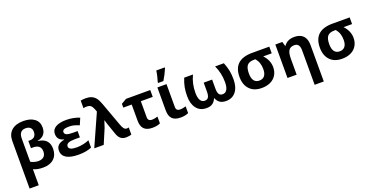

<svg xmlns="http://www.w3.org/2000/svg" viewBox="-34 -1748 5670 2941"><g transform="rotate(-20 2801.0 -278.0)"><path d="M338.9 -765.1C256.3 -765.1 191.9 -745.1 146.5 -705.1C101.1 -664.6 78.1 -607.9 78.1 -535.2V240.2H227.1V-21C268.1 -0.5 321.3 9.8 386.2 9.8C460.4 9.8 519 -9.8 561.5 -49.3C604 -88.9 625 -142.6 625 -210.9C625 -324.2 565.4 -386.2 442.9 -401.9V-404.8C534.7 -419.9 585.9 -476.1 585.9 -573.2C585.9 -633.3 564 -680.7 520 -714.4C475.6 -748 415.5 -765.1 338.9 -765.1ZM335 -648.9C399.4 -648.9 437 -615.2 437 -555.2C437 -488.8 399.4 -452.1 335 -452.1H309.1V-334H344.2C426.8 -334 471.2 -295.9 471.2 -224.1C471.2 -151.4 431.6 -108.9 348.1 -108.9C328.6 -108.9 307.6 -112.3 284.7 -118.7C261.7 -125 242.7 -132.8 227.1 -143.1V-521C227.1 -606.4 263.2 -648.9 335 -648.9Z M995.1 -335.9C901.9 -335.9 860.4 -352.1 860.4 -395C860.4 -430.2 895.5 -445.8 969.2 -445.8C994.1 -445.8 1018.1 -443.4 1040.5 -438.5C1063 -433.1 1093.8 -422.9 1132.3 -407.2L1178.2 -515.1C1149.4 -527.3 1116.2 -537.6 1078.6 -544.9C1040.5 -552.2 1002.9 -556.2 965.3 -556.2C813 -556.2 727.1 -504.9 727.1 -413.1C727.1 -345.2 761.7 -303.2 831.1 -287.1V-282.2C737.3 -264.2 698.2 -220.7 698.2 -150.9C698.2 -43.9 792 9.8 965.3 9.8C1050.8 9.8 1121.1 -2.9 1177.2 -27.8V-147C1148.4 -133.8 1115.7 -123.5 1080.1 -116.2C1044.4 -108.9 1009.8 -105 976.1 -105C888.7 -105 845.2 -125.5 845.2 -166C845.2 -212.9 893.1 -232.9 988.3 -232.9H1070.3V-335.9Z M1373.5 0 1474.1 -236.8C1483.9 -261.7 1496.1 -298.8 1511.2 -349.1H1514.2C1518.6 -332 1523.9 -313 1531.2 -291.5C1538.1 -269.5 1560.1 -206.1 1597.2 -101.1C1624 -23.4 1667.5 9.8 1739.3 9.8C1752 9.8 1767.6 8.3 1786.1 5.4C1804.7 2.4 1817.9 -1 1825.2 -4.9V-120.1C1813.5 -116.7 1802.2 -115.2 1791.5 -115.2C1755.9 -115.2 1733.4 -146 1709.5 -213.9L1572.3 -590.8C1555.7 -637.2 1538.1 -672.4 1519.5 -696.3C1481.9 -744.1 1430.2 -766.1 1355.5 -766.1C1327.1 -766.1 1300.3 -763.2 1274.4 -757.8V-634.8C1291.5 -639.2 1308.1 -641.1 1324.2 -641.1C1355 -641.1 1377.9 -635.3 1393.1 -623C1408.2 -610.8 1421.4 -590.3 1433.1 -561L1450.2 -516.1L1219.2 0Z M2330.6 -434.1V-545.9H1936.5L1850.6 -496.1V-434.1H1987.8V-170.9C1987.8 -50.3 2043.9 9.8 2167.5 9.8C2217.8 9.8 2260.7 1.5 2295.4 -15.1V-126C2258.8 -114.7 2227.5 -108.9 2201.7 -108.9C2162.6 -108.9 2136.7 -128.4 2136.7 -170.9V-434.1Z M2480 -606H2566.9C2602.5 -664.1 2632.8 -723.6 2658.2 -784.2V-795.9H2520C2516.6 -768.6 2510.3 -736.8 2502 -701.2C2493.2 -665.5 2485.8 -638.7 2480 -621.1ZM2446.8 -545.9V-170.9C2446.8 -50.3 2502.9 9.8 2626.5 9.8C2676.8 9.8 2719.2 1.5 2754.9 -15.1V-126C2718.3 -114.7 2687 -108.9 2660.6 -108.9C2621.6 -108.9 2595.7 -128.4 2595.7 -170.9V-545.9Z M3365.7 9.8C3435.1 9.8 3489.3 -14.6 3527.8 -63.5C3566.4 -112.3 3585.9 -179.7 3585.9 -265.1C3585.9 -315.4 3582 -361.8 3574.2 -403.8C3565.9 -445.8 3551.8 -493.2 3530.8 -545.9H3387.7C3428.2 -460.4 3448.7 -368.2 3448.7 -268.1C3448.7 -162.1 3415 -106 3354 -106C3299.3 -106 3275.9 -140.1 3275.9 -228V-372.1H3138.7V-228C3138.7 -140.6 3115.2 -106 3061 -106C2998.5 -106 2965.8 -163.1 2965.8 -270C2965.8 -368.7 2986.3 -460.4 3026.9 -545.9H2883.8C2862.8 -493.7 2848.6 -446.3 2840.8 -403.8C2833 -361.3 2829.1 -315.4 2829.1 -265.1C2829.1 -180.2 2848.1 -113.3 2886.7 -64C2925.3 -14.6 2979 9.8 3048.8 9.8C3126.5 9.8 3175.3 -21 3205.1 -92.8H3210C3236.8 -24.4 3286.1 9.8 3365.7 9.8Z M4220.7 -231.9C4220.7 -307.6 4191.4 -376 4132.8 -438H4271.5V-546.9H3991.7C3786.1 -546.9 3683.6 -453.1 3683.6 -266.1C3683.6 -180.2 3707 -112.8 3753.9 -64C3800.3 -14.6 3866.2 9.8 3950.7 9.8C4004.9 9.8 4052.7 0 4093.8 -20C4175.3 -59.6 4220.7 -136.7 4220.7 -231.9ZM3836.9 -266.1C3836.9 -327.1 3847.7 -371.1 3869.6 -397.9C3891.6 -424.8 3928.7 -438 3981.4 -438H4005.9C4050.3 -383.8 4067.9 -327.1 4067.9 -254.9C4067.9 -161.1 4028.3 -109.9 3952.6 -109.9C3876 -109.9 3836.9 -164.6 3836.9 -266.1Z M4873.5 -356C4873.5 -485.4 4806.6 -556.2 4679.7 -556.2C4605.5 -556.2 4544.9 -528.8 4511.7 -476.1H4503.4L4483.4 -545.9H4369.6V0H4518.6V-256.8C4518.6 -321.3 4527.8 -367.7 4546.4 -395.5C4564.9 -423.3 4595.2 -437 4636.7 -437C4697.8 -437 4724.6 -397.5 4724.6 -318.8V240.2H4873.5Z M5530.8 -231.9C5530.8 -307.6 5501.5 -376 5442.9 -438H5581.5V-546.9H5301.8C5096.2 -546.9 4993.7 -453.1 4993.7 -266.1C4993.7 -180.2 5017.1 -112.8 5064 -64C5110.4 -14.6 5176.3 9.8 5260.7 9.8C5314.9 9.8 5362.8 0 5403.8 -20C5485.4 -59.6 5530.8 -136.7 5530.8 -231.9ZM5147 -266.1C5147 -327.1 5157.7 -371.1 5179.7 -397.9C5201.7 -424.8 5238.8 -438 5291.5 -438H5315.9C5360.4 -383.8 5377.9 -327.1 5377.9 -254.9C5377.9 -161.1 5338.4 -109.9 5262.7 -109.9C5186 -109.9 5147 -164.6 5147 -266.1Z"/></g></svg>

Font: Noto Reveo Sans
Style: Bold
Weight: 700
Designer: Monotype Design team
Foundry: Monotype Imaging Inc.
Version: Version 1.04